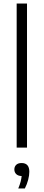

<svg xmlns="http://www.w3.org/2000/svg" viewBox="-20 -828 245 1077"><path d="M73.5 0V-808H131.5V0ZM82.5 229Q91.5 207.5 95.8 190.8Q100 174 101.5 159.5Q82 159 71.2 148.8Q60.5 138.5 60.5 122.5Q60.5 106.5 71 96.5Q81.5 86.5 101 86.5Q144.5 86.5 144.5 135.5Q144.5 155.5 138 180.5Q131.5 205.5 119.5 229Z"/></svg>

Font: Encode Sans SmCnd Lt
Style: Regular
Weight: 300
Width: 4
Designer: Multiple Designers
Foundry: Impallari Type
Version: Version 3.002; ttfautohint (v1.8.3) -l 8 -r 50 -G 200 -x 14 